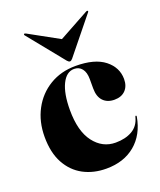

<svg xmlns="http://www.w3.org/2000/svg" viewBox="-127 -740 690 830"><g transform="rotate(-20 218.0 -325.0)"><path d="M423 -328.5Q423 -296.5 404.8 -277.5Q386.5 -258.5 354 -258.5Q321.5 -258.5 302.5 -278.2Q283.5 -298 283.5 -336V-379Q283.5 -410 270.2 -426.8Q257 -443.5 234.5 -443.5Q199 -443.5 178 -400.8Q157 -358 157 -282.5Q157 -185 196 -133.8Q235 -82.5 295.5 -82.5Q340.5 -82.5 371.8 -100.5Q403 -118.5 413 -158Q413.5 -162.5 417 -162Q420 -161 419 -156.5Q405 -78 352.5 -34.2Q300 9.5 219.5 9.5Q160.5 9.5 114.2 -15.2Q68 -40 41.2 -89Q14.5 -138 14.5 -210.5Q14.5 -280.5 43.8 -335.5Q73 -390.5 125.2 -422Q177.5 -453.5 245 -453.5Q332.5 -453.5 377.8 -417.8Q423 -382 423 -328.5ZM241.5 -487.5Q235 -480 229.5 -480Q224 -480 217.5 -487.5L84 -652.5Q80.5 -656.5 83.5 -659.5Q85.5 -661.5 91.5 -658.5L229.5 -582.5L368 -658.5Q374 -661.5 375.5 -659.5Q379 -657 375 -652.5Z"/></g></svg>

Font: Fraunces 144pt S000
Style: Bold
Weight: 700
Version: Version 1.000; ttfautohint (v1.8.3)